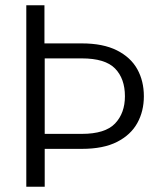

<svg xmlns="http://www.w3.org/2000/svg" viewBox="-20 -710 604 730"><path d="M80 0V-690H149V-545H291Q372 -545 424.5 -518.5Q477 -492 502 -447Q527 -402 527 -344Q527 -287 502 -242Q477 -197 425 -170.5Q373 -144 291 -144H150V0ZM150 -201H291Q380 -201 417.5 -240.5Q455 -280 455 -344Q455 -411 417.5 -449.5Q380 -488 291 -488H150Z"/></svg>

Font: Parkinsans Light Light
Style: Regular
Weight: 300
Version: Version 1.000